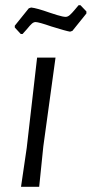

<svg xmlns="http://www.w3.org/2000/svg" viewBox="-20 -720 353 740"><path d="M147 -156 131 0H61L83 -150L123 -498H194ZM313 -676V-668L259 -601L250 -598Q236 -600 178 -618Q129 -635 117 -635Q110 -635 103 -629Q96 -623 84 -608L67 -589H60L37 -614V-621L91 -688L100 -691Q121 -689 172 -671Q177 -669 200 -662Q223 -655 233 -655Q241 -655 249 -662Q257 -669 267 -681Q277 -693 283 -700H290Z"/></svg>

Font: Alegreya Sans SC
Style: Italic
Weight: 400
Italic angle: -7°
Designer: Juan Pablo del Peral
Foundry: Huerta Tipografica
Version: Version 2.008; ttfautohint (v1.6)